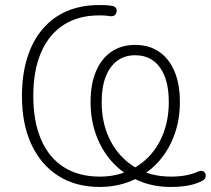

<svg xmlns="http://www.w3.org/2000/svg" viewBox="-20 -733 836 761"><path d="M375 8Q280 8 211 -36Q142 -80 104.5 -160.5Q67 -241 67 -352Q67 -437 88 -504Q109 -571 148.5 -617.5Q188 -664 244.5 -688.5Q301 -713 373 -713Q385 -713 398 -712.5Q411 -712 421 -710Q434 -709 439 -702Q444 -695 442 -686Q441 -680 437.5 -675.5Q434 -671 428.5 -669.5Q423 -668 415 -669Q404 -671 393.5 -671.5Q383 -672 373 -672Q291 -672 232.5 -634.5Q174 -597 143 -525.5Q112 -454 112 -353Q112 -251 143 -179.5Q174 -108 233 -70.5Q292 -33 375 -33Q436 -33 486 -54.5Q536 -76 572.5 -115Q609 -154 629 -208.5Q649 -263 649 -329Q649 -417 614 -465.5Q579 -514 516 -514Q474 -514 444.5 -492Q415 -470 399 -429Q383 -388 383 -329Q383 -241 418 -174.5Q453 -108 514.5 -70.5Q576 -33 657 -33Q690 -33 716.5 -38Q743 -43 765 -53Q775 -57 781.5 -55.5Q788 -54 791.5 -49.5Q795 -45 795.5 -38.5Q796 -32 792.5 -26Q789 -20 781 -16Q756 -3 725 2.5Q694 8 656 8Q587 8 529 -17Q471 -42 428.5 -87Q386 -132 362.5 -194Q339 -256 339 -329Q339 -400 360.5 -450.5Q382 -501 421.5 -528Q461 -555 516 -555Q571 -555 610.5 -528Q650 -501 671.5 -450.5Q693 -400 693 -329Q693 -256 669.5 -194Q646 -132 603.5 -87Q561 -42 502.5 -17Q444 8 375 8Z"/></svg>

Font: Nunito ExtraLight
Style: Regular
Weight: 200
Designer: Vernon Adams
Foundry: Vernon Adams
Version: Version 3.602;April 4, 2023;FontCreator 14.0.0.2856 64-bit